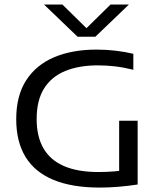

<svg xmlns="http://www.w3.org/2000/svg" viewBox="-20 -821 720 846"><path d="M419.5 5.5Q297.5 5.5 215.5 -28.5Q133.5 -62.5 92.5 -129.5Q51.5 -196.5 51.5 -296Q51.5 -399 95.2 -467Q139 -535 218.5 -568.8Q298 -602.5 406 -602.5Q449 -602.5 490.5 -597.5Q532 -592.5 567.5 -584V-513.5Q525.5 -524 487.5 -528.5Q449.5 -533 411.5 -533Q328 -533 267.5 -508.2Q207 -483.5 174.2 -431.2Q141.5 -379 141.5 -296Q141.5 -219 171.8 -167Q202 -115 262.5 -89Q323 -63 414 -63Q447.5 -63 483.5 -65.8Q519.5 -68.5 548 -74L505 -34.5V-289H586.5V-8Q544.5 -1.5 501.8 2Q459 5.5 419.5 5.5ZM322 -659 174 -801H255L372.5 -685.5H349.5L467 -801H548L400 -659Z"/></svg>

Font: Encode Sans SC Expanded
Style: Regular
Weight: 400
Width: 7
Designer: Multiple Designers
Foundry: Impallari Type
Version: Version 3.002